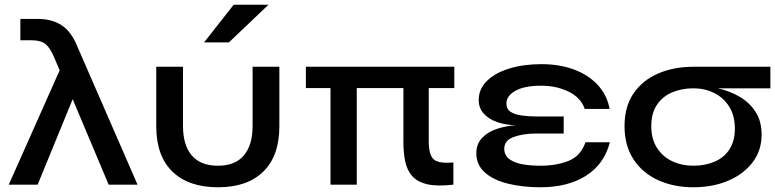

<svg xmlns="http://www.w3.org/2000/svg" viewBox="-20 -780 3274 811"><path d="M141 -700Q198 -700 238.5 -674.5Q279 -649 304 -590L344 -498L561 0H439L287 -361L139 0H17L232 -483L209 -537Q192 -578 172 -594Q152 -610 112 -610H66V-700Z M1160 -498V-246Q1160 -122 1092.5 -55.5Q1025 11 901 11Q776 11 708 -55.5Q640 -122 640 -246V-498H753V-248Q753 -167 790 -123.5Q827 -80 901 -80Q973 -80 1010 -123.5Q1047 -167 1047 -248V-498ZM842 -601 967 -760H1114L947 -601Z M1791 -183Q1791 -125 1812.5 -106.5Q1834 -88 1895 -94V0Q1825 8 1783.5 -2Q1742 -12 1720.5 -37Q1699 -62 1691.5 -98.5Q1684 -135 1684 -179V-408H1487V0H1376V-408H1272V-498H1899V-408H1791Z M2263 11Q2188 11 2126.5 -4Q2065 -19 2028.5 -51Q1992 -83 1992 -133Q1992 -171 2015.5 -196.5Q2039 -222 2077 -235Q2115 -248 2158 -251Q2115 -252 2079.5 -264.5Q2044 -277 2023 -300.5Q2002 -324 2002 -357Q2002 -404 2036.5 -438Q2071 -472 2131 -490.5Q2191 -509 2267 -509Q2343 -509 2404 -486.5Q2465 -464 2504.5 -421.5Q2544 -379 2555 -320H2450Q2433 -368 2381.5 -393Q2330 -418 2266 -418Q2195 -418 2157 -396.5Q2119 -375 2119 -343Q2119 -319 2137 -307.5Q2155 -296 2184.5 -292Q2214 -288 2248 -288H2361V-216H2245Q2190 -216 2150 -201.5Q2110 -187 2110 -152Q2110 -124 2131.5 -108Q2153 -92 2187.5 -86Q2222 -80 2263 -80Q2330 -80 2381.5 -100.5Q2433 -121 2453 -179H2556Q2532 -86 2455 -37.5Q2378 11 2263 11Z M2909 11Q2826 11 2760 -19Q2694 -49 2656 -107Q2618 -165 2618 -247Q2618 -330 2656 -385.5Q2694 -441 2760 -469.5Q2826 -498 2909 -498H3234V-407H3012Q3062 -396 3104 -371.5Q3146 -347 3171.5 -307.5Q3197 -268 3197 -211Q3197 -145 3159.5 -95Q3122 -45 3056.5 -17Q2991 11 2909 11ZM2909 -80Q2957 -80 2997 -96.5Q3037 -113 3060.5 -148Q3084 -183 3084 -237Q3084 -291 3060.5 -329Q3037 -367 2997 -387Q2957 -407 2909 -407Q2860 -407 2819.5 -390Q2779 -373 2755 -337.5Q2731 -302 2731 -247Q2731 -193 2755 -155.5Q2779 -118 2819.5 -99Q2860 -80 2909 -80Z"/></svg>

Font: Syne SemiBold
Style: Regular
Weight: 600
Designer: Lucas Descroix
Foundry: Bonjour Monde
Version: Version 2.200; ttfautohint (v1.8.4)